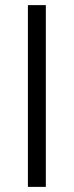

<svg xmlns="http://www.w3.org/2000/svg" viewBox="-20 -730 288 750"><path d="M89 0V-710H159V0Z"/></svg>

Font: Raleway Thin
Style: Regular
Weight: 400
Version: Version 4.026